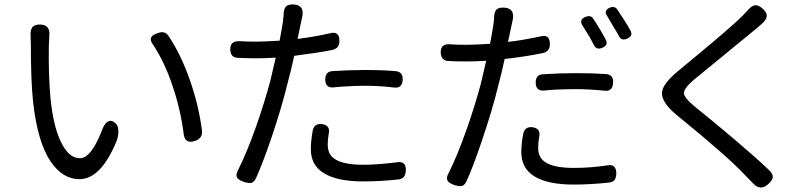

<svg xmlns="http://www.w3.org/2000/svg" viewBox="-20 -798 3566 853"><path d="M333 -2Q259 -2 206 -79Q147 -165 127 -345Q117 -438 117 -604Q117 -623 116 -635Q114 -663 123 -676Q133 -690 159 -689Q205 -688 199 -636Q197 -606 197 -594Q195 -467 204 -365Q216 -240 250 -169Q285 -95 335 -95Q384 -95 431 -214Q442 -247 458 -257Q477 -269 497 -246Q506 -236 506 -212Q505 -191 499 -174Q429 -2 333 -2ZM796 -203Q782 -313 746 -418Q713 -518 661 -598Q646 -618 651 -630.5Q656 -643 681 -651Q698 -657 708 -654Q719 -652 728 -639Q782 -560 823 -444Q863 -330 877 -220Q882 -185 849 -173Q802 -155 796 -203Z M1066 11Q1040 2 1034 -8Q1026 -20 1037 -41Q1076 -118 1117 -234Q1155 -342 1181 -439Q1187 -462 1198 -512Q1203 -532 1205 -542Q1159 -539 1117 -539Q1087 -539 1037 -541Q1004 -542 1003 -578Q1002 -618 1047 -615Q1073 -613 1118 -613Q1148 -613 1216 -617Q1220 -617 1222 -617Q1231 -662 1237 -702Q1238 -711 1240 -731Q1240 -758 1250.5 -769Q1261 -780 1287 -778Q1335 -774 1322 -719Q1318 -703 1317 -697L1302 -625Q1380 -635 1445 -650Q1488 -662 1488 -616Q1488 -583 1456 -576Q1391 -563 1287 -550Q1274 -488 1256 -422Q1233 -326 1186 -186Q1147 -72 1118 -8Q1110 10 1098 14Q1087 17 1066 11ZM1594 8Q1479 8 1420 -28Q1361 -63 1361 -135Q1361 -171 1369 -216Q1375 -250 1409 -247Q1450 -242 1440 -201Q1436 -178 1436 -156Q1436 -114 1464 -94Q1501 -66 1595 -66Q1655 -66 1743 -77Q1785 -84 1783 -40Q1781 -5 1752 -1Q1669 8 1594 8ZM1732 -409Q1666 -417 1604 -417Q1559 -417 1514 -414H1511Q1480 -412 1465 -410Q1425 -405 1425 -445Q1425 -479 1455 -482Q1530 -487 1602 -487Q1682 -487 1737 -482Q1771 -479 1769 -444Q1767 -405 1732 -409Z M2001 25Q1975 16 1969 6Q1961 -6 1972 -27Q2011 -104 2052 -220Q2090 -328 2116 -425Q2122 -448 2133 -498Q2138 -518 2140 -528Q2094 -525 2052 -525Q1996 -525 1972 -527Q1940 -528 1938 -564Q1937 -606 1983 -601Q2008 -599 2053 -599Q2083 -599 2151 -603Q2155 -603 2157 -603Q2166 -648 2172 -688Q2173 -697 2175 -717Q2175 -744 2185.5 -755Q2196 -766 2222 -764Q2270 -760 2257 -705Q2253 -689 2252 -683L2237 -612Q2296 -618 2380 -636Q2423 -648 2423 -602Q2423 -569 2391 -562Q2306 -545 2222 -536Q2211 -483 2191 -407Q2167 -309 2121 -173Q2083 -60 2053 6Q2045 24 2033 28Q2022 31 2001 25ZM2529 22Q2414 22 2355 -14Q2296 -50 2296 -122Q2296 -158 2304 -201Q2310 -236 2344 -233Q2385 -228 2375 -187Q2371 -166 2371 -141Q2371 -100 2399 -80Q2436 -52 2530 -52Q2602 -52 2676 -63Q2719 -72 2718 -26Q2717 -7 2710 2Q2703 11 2686 13Q2603 22 2529 22ZM2667 -395Q2595 -402 2539 -402Q2509 -402 2449 -400Q2417 -398 2401 -396Q2360 -391 2360 -431Q2360 -467 2392 -468Q2465 -473 2537 -473Q2613 -473 2672 -469Q2706 -466 2704 -431Q2702 -391 2667 -395ZM2618 -599Q2613 -609 2601 -631Q2596 -639 2593 -644Q2578 -669 2567 -686Q2552 -711 2581 -723Q2604 -732 2615 -716Q2648 -666 2671 -622Q2684 -598 2656.5 -586Q2629 -574 2618 -599ZM2729 -639Q2719 -658 2702 -685Q2686 -713 2678 -726Q2660 -751 2689 -764Q2711 -773 2723 -755Q2759 -702 2781 -662Q2794 -638 2766 -626Q2740 -615 2729 -639Z M3325 16Q3302 -7 3291 -19Q3214 -102 2985 -288Q2918 -344 2921 -387Q2924 -426 2992 -482Q3013 -500 3068 -545Q3230 -679 3277 -726Q3280 -729 3288 -737.5Q3296 -746 3300 -750Q3318 -772 3333.5 -774.5Q3349 -777 3369 -759Q3389 -741 3386 -724Q3384 -708 3361 -689Q3349 -679 3340 -671Q3303 -640 3189 -547Q3095 -470 3062 -443Q3018 -405 3018.5 -384.5Q3019 -364 3066 -325Q3146 -261 3244 -178Q3344 -93 3398 -41Q3415 -24 3413 -10Q3412 3 3393 20Q3358 52 3325 16Z"/></svg>

Font: GenSenRounded TW R
Style: Regular
Weight: 400
Version: Version 1.501;PS 1;hotconv 16.6.51;makeotf.lib2.5.65220